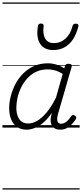

<svg xmlns="http://www.w3.org/2000/svg" viewBox="-20 -1030 663 1550"><path d="M195 17Q151 17 119.5 -4Q88 -25 71 -64Q54 -103 54 -156Q54 -202 66.5 -252Q79 -302 103.5 -349.5Q128 -397 166 -435.5Q204 -474 254 -496.5Q304 -519 367 -519Q400 -519 435 -508.5Q470 -498 499 -478L504 -495Q508 -507 514.5 -511Q521 -515 534 -515Q552 -515 556.5 -508Q561 -501 558 -489L448 -109Q441 -84 441.5 -66.5Q442 -49 450.5 -40Q459 -31 473 -31Q490 -31 504.5 -39.5Q519 -48 531.5 -62Q544 -76 554 -91Q559 -98 566 -101Q573 -104 584 -97Q594 -91 595.5 -83.5Q597 -76 592 -68Q580 -49 562 -29Q544 -9 520 4Q496 17 466 17Q444 17 428.5 10Q413 3 403.5 -10Q394 -23 390.5 -40.5Q387 -58 390 -80Q392 -90 394 -100Q396 -110 399 -120Q363 -67 326.5 -37Q290 -7 256 5Q222 17 195 17ZM112 -160Q112 -122 122.5 -93.5Q133 -65 154 -49Q175 -33 208 -33Q243 -33 281 -55Q319 -77 357.5 -123.5Q396 -170 432 -242L486 -433Q451 -455 421.5 -462.5Q392 -470 364 -470Q313 -470 272 -450.5Q231 -431 201 -398Q171 -365 151 -324.5Q131 -284 121.5 -241.5Q112 -199 112 -160ZM410 -626Q337 -626 304 -676.5Q271 -727 286 -820Q287 -830 293.5 -835Q300 -840 311 -840Q323 -840 328 -834.5Q333 -829 332 -820Q324 -753 345.5 -717.5Q367 -682 414 -682Q469 -682 509 -718.5Q549 -755 565 -818Q568 -830 574 -834.5Q580 -839 592 -839Q604 -839 609.5 -833.5Q615 -828 613 -818Q597 -754 568.5 -711.5Q540 -669 500 -647.5Q460 -626 410 -626ZM0 490H623V500H0ZM0 -20H623V0H0ZM0 -505H623V-500H0ZM0 -1010H623V-1000H0Z"/></svg>

Font: Playwrite TZ Guides
Style: Regular
Weight: 400
Designer: Veronika Burian, José Scaglione
Foundry: TypeTogether
Version: Version 1.003